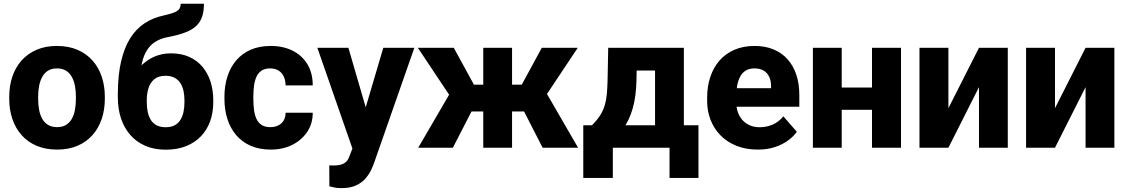

<svg xmlns="http://www.w3.org/2000/svg" viewBox="-20 -781 5959 1015"><path d="M28.8 -258.8V-269Q28.8 -327.1 45.4 -376.2Q62 -425.3 94.2 -461.4Q126.5 -497.6 173.3 -517.8Q220.2 -538.1 280.8 -538.1Q342.3 -538.1 389.4 -517.8Q436.5 -497.6 468.8 -461.4Q501 -425.3 517.6 -376.2Q534.2 -327.1 534.2 -269V-258.8Q534.2 -201.2 517.6 -152.1Q501 -103 468.8 -66.7Q436.5 -30.3 389.6 -10.3Q342.8 9.8 281.7 9.8Q221.2 9.8 173.8 -10.3Q126.5 -30.3 94.2 -66.7Q62 -103 45.4 -152.1Q28.8 -201.2 28.8 -258.8ZM181.6 -269V-258.8Q181.6 -227.5 186.8 -200.2Q191.9 -172.9 203.6 -152.3Q215.3 -131.8 234.6 -120.4Q253.9 -108.9 281.7 -108.9Q309.6 -108.9 328.6 -120.4Q347.7 -131.8 359.4 -152.3Q371.1 -172.9 376.2 -200.2Q381.3 -227.5 381.3 -258.8V-269Q381.3 -299.8 376.2 -326.9Q371.1 -354 359.4 -375Q347.7 -396 328.4 -407.7Q309.1 -419.4 280.8 -419.4Q253.4 -419.4 234.4 -407.7Q215.3 -396 203.6 -375Q191.9 -354 186.8 -326.9Q181.6 -299.8 181.6 -269Z M935.1 -761.2H1058.1Q1058.1 -724.1 1049.6 -696Q1041 -668 1020.3 -646.7Q999.5 -625.5 962.2 -610.6Q924.8 -595.7 867.2 -585Q826.7 -577.1 798.1 -558.1Q769.5 -539.1 751.5 -506.3Q733.4 -473.6 726.1 -424.6Q718.8 -375.5 720.7 -307.6V-289.6L603 -270.5V-289.1Q603.5 -385.7 620.4 -457.5Q637.2 -529.3 668.2 -578.6Q699.2 -627.9 743.2 -657.2Q787.1 -686.5 841.3 -698.2Q876.5 -706.1 897.2 -713.6Q918 -721.2 926.5 -732.2Q935.1 -743.2 935.1 -761.2ZM883.8 -499Q938 -499 979.7 -480.5Q1021.5 -461.9 1049.8 -428.5Q1078.1 -395 1092.8 -349.6Q1107.4 -304.2 1107.4 -251V-240.7Q1107.4 -186.5 1091.1 -140.6Q1074.7 -94.7 1042.7 -61Q1010.7 -27.3 963.9 -8.5Q917 10.3 856 10.3Q794.9 10.3 747.8 -10.3Q700.7 -30.8 668.5 -67.9Q636.2 -105 619.6 -155.3Q603 -205.6 603 -265.1V-275.4Q602.5 -283.2 610.8 -290.3Q619.1 -297.4 630.6 -307.4Q642.1 -317.4 651.4 -333.5Q683.6 -390.1 718.8 -426.5Q753.9 -462.9 794.7 -481Q835.4 -499 883.8 -499ZM855 -380.4Q817.9 -380.4 796.1 -362.5Q774.4 -344.7 765.1 -315.4Q755.9 -286.1 755.9 -251V-240.7Q755.9 -212.9 761 -189Q766.1 -165 777.6 -146.7Q789.1 -128.4 808.3 -118.4Q827.6 -108.4 856 -108.4Q883.8 -108.4 902.8 -118.4Q921.9 -128.4 933.3 -146.7Q944.8 -165 950 -189Q955.1 -212.9 955.1 -240.7V-251Q955.1 -277.3 950 -300.8Q944.8 -324.2 933.3 -342Q921.9 -359.9 902.3 -370.1Q882.8 -380.4 855 -380.4Z M1409.2 -108.9Q1433.6 -108.9 1451.7 -118.2Q1469.7 -127.4 1479.7 -144.3Q1489.7 -161.1 1489.7 -185.1H1633.3Q1633.3 -127.4 1603.8 -83.5Q1574.2 -39.6 1524.4 -14.9Q1474.6 9.8 1412.1 9.8Q1350.6 9.8 1304.7 -10.5Q1258.8 -30.8 1228 -67.4Q1197.3 -104 1181.9 -152.6Q1166.5 -201.2 1166.5 -257.8V-270.5Q1166.5 -326.7 1181.9 -375.5Q1197.3 -424.3 1228 -460.9Q1258.8 -497.6 1304.4 -517.8Q1350.1 -538.1 1411.6 -538.1Q1476.6 -538.1 1526.6 -513.2Q1576.7 -488.3 1605 -441.7Q1633.3 -395 1633.3 -329.6H1489.7Q1489.7 -355 1480.7 -375.2Q1471.7 -395.5 1453.4 -407.5Q1435.1 -419.4 1408.2 -419.4Q1380.4 -419.4 1362.5 -407.5Q1344.7 -395.5 1335.4 -374.5Q1326.2 -353.5 1322.8 -326.9Q1319.3 -300.3 1319.3 -270.5V-257.8Q1319.3 -227.5 1322.8 -200.4Q1326.2 -173.3 1335.7 -152.8Q1345.2 -132.3 1362.8 -120.6Q1380.4 -108.9 1409.2 -108.9Z M1868.2 -61 2006.3 -528.3H2170.4L1958 79.1Q1951.2 99.1 1939.7 122.1Q1928.2 145 1908.9 166Q1889.6 187 1859.9 200.2Q1830.1 213.4 1786.6 213.4Q1764.6 213.4 1752.7 211.2Q1740.7 209 1721.2 204.1L1720.7 93.3Q1727.1 93.3 1732.2 93.5Q1737.3 93.8 1742.7 93.8Q1770 93.8 1786.9 87.9Q1803.7 82 1813.2 70.6Q1822.8 59.1 1828.6 41.5ZM1821.8 -528.3 1931.2 -152.3 1949.7 9.3 1846.7 14.6 1657.7 -528.3Z M2413.1 -191.9 2189 -528.3H2378.9L2485.4 -333.5H2585L2567.4 -191.9ZM2486.8 -219.2 2374 0H2190.9L2358.4 -287.6ZM2687 -528.3V0H2534.7V-528.3ZM3034.2 -528.3 2810.1 -191.9H2655.8L2638.7 -333.5H2738.3L2844.2 -528.3ZM2848.6 0 2736.3 -219.2 2869.6 -287.6 3036.1 0Z M3195.3 -528.3H3347.7L3344.7 -356.9Q3342.8 -269.5 3324.5 -206.8Q3306.2 -144 3275.1 -102.1Q3244.1 -60.1 3204.3 -35.6Q3164.6 -11.2 3120.6 0H3098.6L3096.2 -116.7L3109.4 -118.7Q3136.7 -146 3152.8 -171.6Q3168.9 -197.3 3177 -224.4Q3185.1 -251.5 3188 -283.7Q3190.9 -315.9 3191.9 -356.9ZM3237.3 -528.3H3595.2V0H3442.9V-408.2H3237.3ZM3063.5 -118.7H3672.4V159.7H3519.5V0H3219.7V159.7H3063.5Z M3985.8 9.8Q3922.9 9.8 3873 -10.3Q3823.2 -30.3 3788.8 -65.7Q3754.4 -101.1 3736.3 -147.5Q3718.3 -193.8 3718.3 -246.6V-265.1Q3718.3 -324.2 3734.9 -374Q3751.5 -423.8 3783.4 -460.7Q3815.4 -497.6 3862.3 -517.8Q3909.2 -538.1 3969.2 -538.1Q4025.4 -538.1 4069.3 -519.8Q4113.3 -501.5 4143.6 -467.5Q4173.8 -433.6 4189.7 -386Q4205.6 -338.4 4205.6 -279.3V-216.8H3779.8V-314.9H4056.2V-326.7Q4056.2 -354.5 4046.1 -375.5Q4036.1 -396.5 4016.8 -408Q3997.6 -419.4 3968.3 -419.4Q3940.4 -419.4 3921.9 -407.7Q3903.3 -396 3892.3 -374.8Q3881.3 -353.5 3876.5 -325.4Q3871.6 -297.4 3871.6 -265.1V-246.6Q3871.6 -215.8 3879.9 -190.4Q3888.2 -165 3904.3 -147Q3920.4 -128.9 3943.4 -118.7Q3966.3 -108.4 3995.6 -108.4Q4031.7 -108.4 4064.5 -122.3Q4097.2 -136.2 4121.1 -166L4192.4 -84.5Q4176.3 -61 4147.2 -39.3Q4118.2 -17.6 4077.6 -3.9Q4037.1 9.8 3985.8 9.8Z M4642.6 -318.4V-200.7H4376.5V-318.4ZM4429.7 -528.3V0H4277.3V-528.3ZM4743.2 -528.3V0H4589.8V-528.3Z M4993.7 -209 5155.3 -528.3H5307.6V0H5155.3V-320.3L4993.7 0H4840.8V-528.3H4993.7Z M5557.1 -209 5718.8 -528.3H5871.1V0H5718.8V-320.3L5557.1 0H5404.3V-528.3H5557.1Z"/></svg>

Font: Roboto ExtraBold
Style: Regular
Weight: 800
Designer: Christian Robertson
Foundry: Google
Version: Version 3.009; 2024